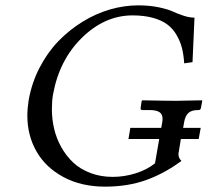

<svg xmlns="http://www.w3.org/2000/svg" viewBox="-20 -678 768 710"><path d="M491.2 -658.2Q532.7 -658.2 566.7 -651.1Q600.6 -644 618.9 -635.5Q637.2 -627 658.7 -619.9Q680.2 -612.8 699.2 -612.8L691.9 -448.2L661.1 -443.8Q659.2 -475.6 652.8 -500.5Q646.5 -525.4 632.8 -548.8Q619.1 -572.3 598.6 -587.6Q578.1 -603 545.4 -612.1Q512.7 -621.1 470.2 -621.1Q367.7 -621.1 283.2 -538.6Q198.7 -456.1 175.8 -327.1Q171.9 -304.2 171.9 -273.9Q171.9 -237.3 180.2 -201.9Q188.5 -166.5 206.5 -134Q224.6 -101.6 250.5 -77.1Q276.4 -52.7 314.2 -38.3Q352.1 -23.9 397 -23.9Q439.5 -23.9 481.7 -37.1Q523.9 -50.3 553.2 -74.2L568.8 -164.1H455.1L461.9 -205.1H576.2L580.1 -227.1Q581.1 -231 581.1 -238.8Q581.1 -255.4 569.8 -263.2Q558.6 -271 533.2 -271H506.8Q498.5 -271 500 -278.8L503.9 -305.2L506.8 -307.1Q592.8 -305.2 631.8 -305.2L726.1 -307.1L728 -305.2L723.1 -278.8Q721.7 -271 713.9 -271H712.9Q688 -271 676.8 -260.3Q665 -249.5 661.1 -227.1L657.2 -205.1H722.2L714.8 -164.1H648.9L640.1 -110.8V-106Q640.1 -93.8 650.9 -83Q588.4 -36.6 520.5 -12.2Q452.6 12.2 368.2 12.2Q280.8 12.2 214.8 -23.2Q148.9 -58.6 115 -117.9Q81.1 -177.2 81.1 -251Q81.1 -275.4 85.9 -307.1Q97.2 -371.6 126.5 -428Q155.8 -484.4 196 -525.9Q236.3 -567.4 285.4 -597.7Q334.5 -627.9 387 -643.1Q439.5 -658.2 491.2 -658.2Z"/></svg>

Font: Linux Libertine G
Style: Italic
Weight: 400
Italic angle: -12°
Designer: Philipp H. Poll
Foundry: Philipp H. Poll
Version: Version 5.1.3